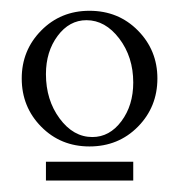

<svg xmlns="http://www.w3.org/2000/svg" viewBox="-20 -753 326 349"><path d="M19.5 -610.4Q19.5 -661.6 54.9 -697.5Q90.3 -733.4 142.6 -733.4Q195.3 -733.4 230.7 -697.5Q266.1 -661.6 266.1 -610.4Q266.1 -558.6 230.7 -522.7Q195.3 -486.8 142.6 -486.8Q90.3 -486.8 54.9 -522.7Q19.5 -558.6 19.5 -610.4ZM137.2 -716.3Q106 -716.3 84.7 -687.7Q63.5 -659.2 63.5 -618.2Q63.5 -571.3 88.4 -537.6Q113.3 -503.9 147.9 -503.9Q179.2 -503.9 200.7 -532.7Q222.2 -561.5 222.2 -603Q222.2 -649.4 196.8 -682.9Q171.4 -716.3 137.2 -716.3ZM63.5 -424.8V-459H222.2V-424.8Z"/></svg>

Font: Flanker
Style: Regular
Weight: 400
Designer: Flanker
Foundry: Flanker
Version: Version 2.027